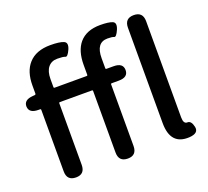

<svg xmlns="http://www.w3.org/2000/svg" viewBox="-136 -978 1247 1152"><g transform="rotate(-20 487.5 -402.0)"><path d="M763 -129V-737Q763 -797 821 -797Q879 -797 879 -737V-123Q879 -81 904 -82Q929 -83 938 -41Q947 2 885 6Q763 13 763 -129ZM164 0Q106 0 106 -60V-453Q106 -458 101 -458H90Q31 -458 29 -501Q28 -544 87 -548L100 -549Q106 -550 106 -556V-608Q106 -697 150 -746Q197 -799 289 -799Q347 -799 373.5 -788Q400 -777 382 -736Q364 -696 351 -702Q338 -708 300.5 -708Q263 -708 242 -682Q221 -656 221 -607V-555Q221 -550 226 -550H432Q437 -550 437 -555V-619Q437 -708 478 -757Q523 -810 611 -810Q664 -810 689 -800Q714 -790 697 -749Q679 -708 667 -713.5Q655 -719 625 -719Q552 -719 552 -620V-555Q552 -550 557 -550H603Q663 -550 663 -504Q663 -458 603 -458H557Q552 -458 552 -453V-60Q552 0 495 0Q437 0 437 -60V-453Q437 -458 432 -458H226Q221 -458 221 -453V-60Q221 0 164 0Z"/></g></svg>

Font: Resource Han Rounded KR Medium
Style: Regular
Weight: 500
Designer: Cyano Hao (round all glyphs); Ryoko NISHIZUKA 西塚涼子 (kana, bopomofo & ideographs); Paul D. Hunt (Latin, Greek & Cyrillic)
Foundry: Cyano Hao
Version: 0.990